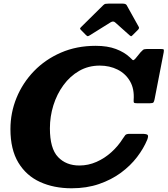

<svg xmlns="http://www.w3.org/2000/svg" viewBox="-20 -1020 923 1058"><path d="M791.5 -250.5Q771.5 -202 735.2 -154.5Q699 -107 646.5 -68.2Q594 -29.5 525.8 -6Q457.5 17.5 374.5 17.5Q277 17.5 200.8 -17.2Q124.5 -52 81 -124.2Q37.5 -196.5 37.5 -308.5Q37.5 -399 71.2 -481.2Q105 -563.5 167.2 -628Q229.5 -692.5 315.8 -730Q402 -767.5 507 -767.5Q572.5 -767.5 618.8 -750Q665 -732.5 695 -704.5Q706.5 -694 710.8 -689.5Q715 -685 726.5 -697.5L755.5 -733Q762.5 -740.5 768.2 -745.2Q774 -750 789.5 -750H866.5Q880.5 -750 882.2 -746.8Q884 -743.5 882 -731.5L832 -474Q829.5 -461 825.8 -456Q822 -451 806 -451H736.5Q722 -451 718.8 -454Q715.5 -457 716.5 -469.5Q721 -530 696.5 -572.2Q672 -614.5 628 -636.5Q584 -658.5 529.5 -658.5Q467 -658.5 416.5 -629.5Q366 -600.5 329.8 -551Q293.5 -501.5 274.2 -439.8Q255 -378 255 -312.5Q255 -202 299.5 -155Q344 -108 417.5 -108Q466.5 -108 511.8 -128Q557 -148 594.2 -181.8Q631.5 -215.5 657 -256.5Q664 -267.5 670 -275Q676 -282.5 694.5 -282.5H760.5Q788 -282.5 793.5 -276.5Q799 -270.5 791.5 -250.5ZM454 -826.5 425.5 -855.5Q420.5 -861 421.2 -863.5Q422 -866 428 -872L549 -991.5Q555 -997.5 560.8 -998.8Q566.5 -1000 577.5 -1000H656.5Q673 -1000 678 -991.5L744.5 -872Q749 -865 740.5 -856L710.5 -826Q704 -819.5 701.8 -820.2Q699.5 -821 694 -825.5L614.5 -896.5Q604 -906 589.5 -897L471.5 -823.5Q464.5 -819.5 461.2 -821Q458 -822.5 454 -826.5Z"/></svg>

Font: Besley* Heavy
Style: Italic
Weight: 800
Italic angle: -13°
Designer: Owen Earl
Foundry: indestructible type*
Version: Version 3.000; ttfautohint (v1.8.3)